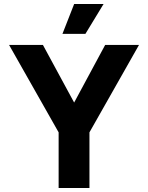

<svg xmlns="http://www.w3.org/2000/svg" viewBox="-20 -933 735 953"><path d="M271 0V-276L25 -710H193L348 -424L502 -710H670L424 -276V0ZM290 -765 348 -913H494L404 -765Z"/></svg>

Font: Geist
Style: Bold
Weight: 400
Designer: Basement.studio, Andrés Briganti, Mateo Zaragoza
Foundry: Basement.studio, Vercel, Andrés Briganti, Guido Ferreyra, Mateo Zaragoza
Version: Version 1.401